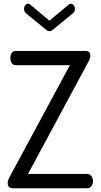

<svg xmlns="http://www.w3.org/2000/svg" viewBox="-20 -1002 535 1022"><path d="M143 -976 243 -892 344 -976Q349 -982 358 -982Q367 -982 373 -973.5Q379 -965 379 -955Q379 -938 364 -928L263 -845Q253 -836 243 -836Q233 -836 224 -845L122 -928Q108 -938 108 -955Q108 -965 114 -973.5Q120 -982 129 -982Q137 -982 143 -976ZM451 -674 129 -76H445Q458 -76 466.5 -64.5Q475 -53 475 -38Q475 -23 466.5 -11.5Q458 0 445 0H50Q21 0 21 -27Q21 -40 29 -56L352 -655H64Q50 -655 42.5 -666Q35 -677 35 -693Q35 -709 42.5 -720Q50 -731 64 -731H432Q461 -731 461 -706Q461 -692 451 -674Z"/></svg>

Font: Dosis
Style: Medium
Weight: 500
Designer: Edgar Tolentino, Pablo Impallari, Igino Marini
Foundry: Edgar Tolentino, Pablo Impallari, Igino Marini
Version: Version 1.007